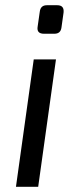

<svg xmlns="http://www.w3.org/2000/svg" viewBox="-20 -714 289 734"><path d="M159 -694H199Q226 -694 223 -666L215 -609Q212 -585 188 -585H148Q119 -585 124 -613L132 -669Q135 -694 159 -694ZM126 0H41L109 -487H194Z"/></svg>

Font: Exo 2.0
Style: Italic
Weight: 400
Italic angle: -8°
Designer: Natanael Gama
Version: Version 1.001;PS 001.001;hotconv 1.0.70;makeotf.lib2.5.58329